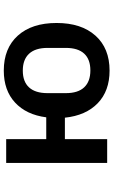

<svg xmlns="http://www.w3.org/2000/svg" viewBox="193 -794 613 1040"><g transform="rotate(-90 500.0 -273.5)"><path d="M383 -229H267V0H138V-547H267V-330H385Q399 -438 465 -499Q531 -560 638 -560Q759 -560 827.5 -484Q896 -408 896 -274Q896 -140 827.5 -63.5Q759 13 638 13Q528 13 461.5 -51Q395 -115 383 -229ZM761 -224V-323Q761 -389 729.5 -423Q698 -457 638 -457Q578 -457 547 -423Q516 -389 516 -323V-224Q516 -158 547.5 -124.5Q579 -91 639 -91Q699 -91 730 -124.5Q761 -158 761 -224Z"/></g></svg>

Font: IBM Plex Sans JP SemiBold
Style: Regular
Weight: 600
Designer: Mike Abbink; Paul van der Laan; Pieter van Rosmalen; Wujin Sim; Yejin Wi; Jinhee Kim; Boomi Park; Yona Kim; Kichan Ma
Foundry: Sandoll Inc.
Version: Version 1.001